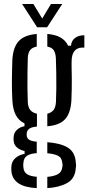

<svg xmlns="http://www.w3.org/2000/svg" viewBox="-20 -777 446 964"><path d="M164.5 167.5Q105 164.5 73.5 143.8Q42 123 37.5 85Q37 79 36.8 72.8Q36.5 66.5 37 60Q38.5 32.5 57.8 16.2Q77 0 103.5 -4.5V-18.5Q51.5 -31.5 48.5 -70.5Q47.5 -77.5 48 -81Q48.5 -84.5 48.5 -90Q49.5 -110.5 65.2 -125.2Q81 -140 103 -143V-157.5Q73.5 -171.5 59 -200Q44.5 -228.5 42 -273.5Q40.5 -304 40 -327.8Q39.5 -351.5 39.8 -373.2Q40 -395 40.5 -419.8Q41 -444.5 42 -476Q45.5 -539.5 74 -570.5Q102.5 -601.5 164.5 -606.5V-543Q141 -539 130.5 -524.5Q120 -510 119.5 -482.5Q118.5 -451.5 118 -412.5Q117.5 -373.5 117.8 -335Q118 -296.5 119.5 -266Q120.5 -238.5 132.2 -224.5Q144 -210.5 165.5 -206V-141.5Q138 -139.5 126 -130Q114 -120.5 114 -104.5Q114 -103.5 114 -102Q114 -100.5 114 -99Q114 -84 125.5 -76Q137 -68 164.5 -65.5V-8Q135 -6.5 117 4.2Q99 15 97.5 41Q96.5 46 96.5 51.8Q96.5 57.5 97.5 63.5Q99.5 88 117 98.2Q134.5 108.5 164.5 110.5ZM217.5 167.5V111Q249.5 108.5 269.8 98Q290 87.5 293 61.5Q294.5 56 294.2 50.2Q294 44.5 292.5 38.5Q289.5 13 269.2 4Q249 -5 217.5 -7.5V-63Q285 -58 321 -35.5Q357 -13 360.5 37.5Q361.5 43 361.8 51Q362 59 360.5 67Q357 120 317 142Q277 164 217.5 167.5ZM217.5 -143V-206Q238 -211 248.8 -224.5Q259.5 -238 261 -266Q262.5 -297.5 262.8 -335.2Q263 -373 262.5 -411.8Q262 -450.5 260.5 -485Q259 -511.5 249.5 -525.2Q240 -539 217.5 -543V-606.5Q297.5 -600.5 322 -547.5H336.5Q338.5 -572.5 356.5 -586.2Q374.5 -600 403.5 -600V-538H393Q368 -538 353.8 -520.8Q339.5 -503.5 339.5 -466.5V-441Q340.5 -408 340.5 -382.2Q340.5 -356.5 340.2 -331.2Q340 -306 338.5 -273.5Q335 -210 307.2 -179Q279.5 -148 217.5 -143ZM166.5 -640 91 -757H147.5L192 -684L236 -757H292.5L216.5 -640Z"/></svg>

Font: Big Shoulders Stencil Text Thin
Style: Regular
Weight: 400
Version: Version 2.001